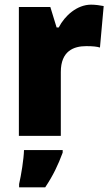

<svg xmlns="http://www.w3.org/2000/svg" viewBox="-20 -583 475 824"><path d="M371 -563C311 -563 258 -516 232 -465H223L196 -553H61V0H241V-274C241 -364 296 -385 350 -385C379 -385 396 -383 409 -379L425 -557C410 -560 389 -563 371 -563ZM249 72V61H83C82 100 71 168 62 207V221H174C208 170 229 126 249 72Z"/></svg>

Font: Noto Sans Telugu SemiCondensed Black
Style: Regular
Weight: 900
Width: 4
Designer: Jelle Bosma - Monotype Design Team
Foundry: Monotype Imaging Inc.
Version: Version 2.005